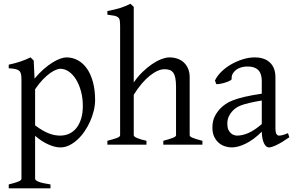

<svg xmlns="http://www.w3.org/2000/svg" viewBox="-20 -777 1581 1031"><path d="M424.8 -208Q424.8 -250.5 414.8 -287.1Q404.8 -323.7 388.2 -350.6Q371.6 -377.4 349.6 -392.6Q327.6 -407.7 304.2 -407.7Q295.4 -407.7 281.2 -402.3Q267.1 -397 249 -384.3Q231 -371.6 210.4 -350.3Q189.9 -329.1 168.5 -297.9V-104Q190.4 -87.4 209.2 -76.7Q228 -65.9 244.4 -59.8Q260.7 -53.7 275.4 -51.3Q290 -48.8 303.2 -48.8Q329.6 -48.8 351.8 -59.1Q374 -69.3 390.1 -89.4Q406.2 -109.4 415.5 -139.2Q424.8 -168.9 424.8 -208ZM490.7 -240.2Q490.7 -211.9 483.4 -182.1Q476.1 -152.3 463.4 -124Q450.7 -95.7 433.1 -70.3Q415.5 -44.9 394.8 -26.1Q374 -7.3 351.1 3.7Q328.1 14.6 304.2 14.6Q275.4 14.6 239.3 -1.5Q203.1 -17.6 168.5 -47.9V183.1Q168.5 190.9 186.8 198.7Q205.1 206.5 251 213.4V234.4H26.9V213.4Q59.1 205.6 77.1 198.5Q95.2 191.4 95.2 183.1V-347.2Q95.2 -365.2 93.3 -377Q91.3 -388.7 84.2 -395.8Q77.1 -402.8 63.7 -406Q50.3 -409.2 26.9 -410.2V-429.7Q43.5 -433.1 58.6 -437.3Q73.7 -441.4 87.9 -446Q102.1 -450.7 116 -456.3Q129.9 -461.9 144 -468.8L161.1 -451.7L165.5 -355Q189.9 -384.3 214.6 -405.8Q239.3 -427.2 261.7 -441.2Q284.2 -455.1 303.5 -461.9Q322.8 -468.8 336.9 -468.8Q370.1 -468.8 398.4 -453.1Q426.8 -437.5 447.3 -408Q467.8 -378.4 479.2 -335.9Q490.7 -293.5 490.7 -240.2Z M856.9 0V-21Q892.1 -30.3 908.7 -37.1Q925.3 -43.9 925.3 -50.8V-309.1Q925.3 -338.9 921.6 -357.4Q918 -376 910.2 -386.7Q902.3 -397.5 890.6 -401.4Q878.9 -405.3 862.8 -405.3Q845.7 -405.3 825.9 -396.5Q806.2 -387.7 784.7 -370.6Q763.2 -353.5 741.2 -327.9Q719.2 -302.2 698.2 -268.1V-50.8Q698.2 -43.5 716.6 -35.6Q734.9 -27.8 766.6 -21V0H556.6V-21Q588.9 -29.3 606.9 -35.9Q625 -42.5 625 -50.8V-633.8Q625 -654.3 623.3 -665.8Q621.6 -677.2 614.5 -683.6Q607.4 -689.9 593.8 -692.6Q580.1 -695.3 556.6 -698.2V-717.8Q577.1 -721.7 594 -725.6Q610.8 -729.5 625.2 -734.1Q639.6 -738.8 652.8 -744.1Q666 -749.5 680.2 -756.8L698.2 -740.2V-334Q719.2 -365.2 744.9 -390.1Q770.5 -415 796.4 -432.6Q822.3 -450.2 846.9 -459.5Q871.6 -468.8 890.6 -468.8Q911.6 -468.8 931.2 -462.4Q950.7 -456.1 965.6 -442.9Q980.5 -429.7 989.5 -409.4Q998.5 -389.2 998.5 -361.8V-50.8Q998.5 -43.9 1013.4 -37.4Q1028.3 -30.8 1066.9 -21V0Z M1253.4 -48.8Q1282.7 -48.8 1315.7 -63.7Q1348.6 -78.6 1385.7 -110.8V-237.3Q1344.7 -230.5 1318.1 -224.1Q1291.5 -217.8 1274.4 -211.2Q1257.3 -204.6 1247.1 -197.3Q1236.8 -189.9 1229 -181.6Q1216.3 -168.5 1208.5 -151.6Q1200.7 -134.8 1200.7 -111.8Q1200.7 -92.3 1206.5 -80.1Q1212.4 -67.9 1220.7 -60.8Q1229 -53.7 1238 -51.3Q1247.1 -48.8 1253.4 -48.8ZM1533.7 -40Q1492.2 -11.2 1465.1 1.7Q1438 14.6 1424.3 14.6Q1408.2 14.6 1397.5 -7.8Q1386.7 -30.3 1385.7 -69.8Q1363.8 -47.9 1341.8 -31.7Q1319.8 -15.6 1298.8 -5.4Q1277.8 4.9 1259 9.8Q1240.2 14.6 1224.6 14.6Q1207 14.6 1188.5 8.8Q1169.9 2.9 1155 -9.8Q1140.1 -22.5 1130.4 -42.5Q1120.6 -62.5 1120.6 -90.8Q1120.6 -127.9 1133.5 -152.8Q1146.5 -177.7 1164.6 -195.8Q1176.3 -207.5 1191.2 -218Q1206.1 -228.5 1230.7 -238.3Q1255.4 -248 1292.5 -256.8Q1329.6 -265.6 1385.7 -273.9V-342.8Q1385.7 -359.4 1381.8 -373.8Q1377.9 -388.2 1368.7 -398.7Q1359.4 -409.2 1343.5 -414.8Q1327.6 -420.4 1303.7 -419.9Q1288.1 -419.4 1272.9 -414.6Q1257.8 -409.7 1246.6 -400.9Q1235.4 -392.1 1229 -380.1Q1222.7 -368.2 1224.1 -353.5Q1224.6 -349.1 1214.1 -343.5Q1203.6 -337.9 1189.2 -333.5Q1174.8 -329.1 1160.9 -326.7Q1147 -324.2 1141.1 -325.7L1134.3 -344.7Q1145.5 -369.1 1168.5 -391.6Q1191.4 -414.1 1220.9 -431.2Q1250.5 -448.2 1283.4 -458.5Q1316.4 -468.8 1347.2 -468.8Q1400.9 -468.8 1429.9 -440.7Q1459 -412.6 1459 -362.3V-86.9Q1459 -66.4 1464.4 -57.6Q1469.7 -48.8 1478.5 -48.8Q1485.4 -48.8 1496.1 -51.3Q1506.8 -53.7 1526.4 -62Z"/></svg>

Font: Gentium Kaktovik
Style: Regular
Weight: 400
Designer: J. Victor Gaultney and Annie Olsen
Foundry: SIL International
Version: Version 1.102; 2013; Maintenance release